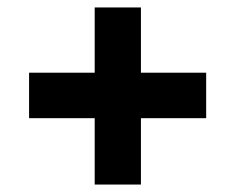

<svg xmlns="http://www.w3.org/2000/svg" viewBox="-20 -587 630 515"><path d="M234 -92V-270H58V-392H234V-567H358V-392H533V-270H358V-92Z"/></svg>

Font: Cantarell
Style: Bold
Weight: 700
Designer: Dave Crossland, Nikolaus Waxweiler, Florian Fecher, Jacques Le Bailly, Eben Sorkin, Alexei Vanyashin, Alexios Zavras, Em
Version: Version 0.303